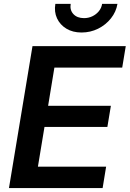

<svg xmlns="http://www.w3.org/2000/svg" viewBox="-20 -964 665 984"><path d="M25.9 0 146.5 -727.5H624.5L606.4 -617.7H258.8L226.6 -421.9H548.3L530.3 -313.5H208L174.3 -109.9H523.9L505.9 0ZM397.9 -797.4Q353 -797.4 320.3 -817.1Q287.6 -836.9 272.2 -870.1Q256.8 -903.3 263.7 -944.3H342.3Q336.9 -912.6 356.2 -891.8Q375.5 -871.1 410.6 -871.1Q433.6 -871.1 453.4 -880.6Q473.1 -890.1 486.6 -906.5Q500 -922.9 503.4 -944.3H582Q575.2 -903.3 548.6 -869.9Q522 -836.4 482.7 -816.9Q443.4 -797.4 397.9 -797.4Z"/></svg>

Font: Inter 17pt SemiBold
Style: Italic
Weight: 600
Italic angle: -9.3988°
Version: Version 4.001;git-66647c0bb